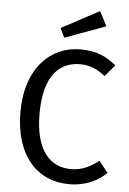

<svg xmlns="http://www.w3.org/2000/svg" viewBox="-61 -955 682 1012"><g transform="rotate(5 280.0 -449.5)"><path d="M55 -345C55 -113 176 12 343 12C436 12 502 -26 540 -65L493 -125C454 -96 411 -68 346 -68C239 -68 156 -146 156 -345C156 -553 243 -623 347 -623C395 -623 437 -607 480 -572L532 -633C477 -677 428 -701 341 -701C185 -701 55 -578 55 -345ZM251 -755 467 -834 427 -911 227 -804Z"/></g></svg>

Font: FiraGO Unicode
Style: Regular
Weight: 400
Designer: bBox Type
Foundry: bBox Type GmbH
Version: Version 1.001;PS 001.001;hotconv 1.0.88;makeotf.lib2.5.64775